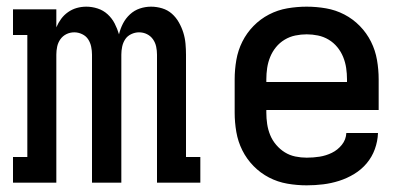

<svg xmlns="http://www.w3.org/2000/svg" viewBox="-20 -548 1240 576"><path d="M19 0V-77H62V-443H19V-520H149V-466Q155 -480 163.5 -491.5Q172 -503 184 -511.5Q196 -520 210 -524Q224 -528 239 -528Q256 -528 273 -522.5Q290 -517 303 -505Q316 -493 324 -477.5Q332 -462 337 -445Q341 -462 349 -477.5Q357 -493 370 -505Q383 -517 399.5 -522.5Q416 -528 433 -528Q450 -528 466.5 -523Q483 -518 495.5 -507Q508 -496 516.5 -481Q525 -466 530 -450Q535 -434 536.5 -417Q538 -400 538 -384V-77H581V0H451V-384Q451 -396 448.5 -408Q446 -420 439 -430Q432 -440 421 -445.5Q410 -451 397 -451Q385 -451 373.5 -445.5Q362 -440 355.5 -430Q349 -420 346.5 -408Q344 -396 344 -384V0H256V-384Q256 -396 253.5 -408Q251 -420 244.5 -430Q238 -440 226.5 -445.5Q215 -451 203 -451Q190 -451 179 -445.5Q168 -440 161 -430Q154 -420 151.5 -408Q149 -396 149 -384V0Z M900 8Q871 8 842 3Q813 -2 787 -15.5Q761 -29 740.5 -50Q720 -71 707 -97Q694 -123 689 -152Q684 -181 684 -210V-310Q684 -339 689 -368Q694 -397 707 -423Q720 -449 740.5 -470Q761 -491 787 -504.5Q813 -518 842 -523Q871 -528 900 -528Q929 -528 958 -523Q987 -518 1013 -504.5Q1039 -491 1059.5 -470Q1080 -449 1093 -423Q1106 -397 1111 -368Q1116 -339 1116 -310V-218H779V-210Q779 -193 781.5 -176Q784 -159 790.5 -143Q797 -127 808.5 -113.5Q820 -100 834.5 -91Q849 -82 866 -78.5Q883 -75 900 -75Q920 -75 939 -78Q958 -81 975.5 -89.5Q993 -98 1005.5 -113.5Q1018 -129 1019 -149H1114Q1113 -124 1104.5 -100.5Q1096 -77 1080 -58Q1064 -39 1042.5 -26Q1021 -13 997.5 -5.5Q974 2 949.5 5Q925 8 900 8ZM779 -302H1021V-310Q1021 -327 1018.5 -344Q1016 -361 1009.5 -377Q1003 -393 992 -406.5Q981 -420 966 -429Q951 -438 934 -441.5Q917 -445 900 -445Q883 -445 866 -441.5Q849 -438 834 -429Q819 -420 808 -406.5Q797 -393 790.5 -377Q784 -361 781.5 -344Q779 -327 779 -310Z"/></svg>

Font: Iosevka HT Medium Extended
Style: Regular
Weight: 500
Width: 7
Monospace: yes
Designer: Belleve Invis
Foundry: Belleve Invis
Version: Version 32.3.0; ttfautohint (v1.8.4)